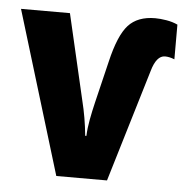

<svg xmlns="http://www.w3.org/2000/svg" viewBox="-45 -601 626 645"><g transform="rotate(5 268.0 -278.5)"><path d="M453 -557Q394 -557 362.5 -522.5Q331 -488 310 -398L276 -257Q269 -228 263.5 -198.5Q258 -169 257 -143H253Q247 -204 233 -260L166 -549H1L168 0H339L453 -379Q468 -432 497 -432Q512 -432 529 -425V-542Q512 -550 491 -553.5Q470 -557 453 -557Z"/></g></svg>

Font: Noto Sans Display SemiCondensed Extra
Style: Regular
Weight: 800
Width: 4
Designer: Monotype Design Team
Foundry: Monotype Imaging Inc.
Version: Version 1.900